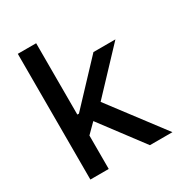

<svg xmlns="http://www.w3.org/2000/svg" viewBox="-172 -845 900 962"><g transform="rotate(-30 278.0 -363.5)"><path d="M71.4 0V-727.3H177.6V-314.6H186.8L404.1 -545.5H531.2L310.4 -311.4L546.2 0H415.8L230.5 -246.4L177.6 -193.5V0Z"/></g></svg>

Font: Inter Zeller Medium
Style: Regular
Weight: 500
Designer: Rasmus Andersson; Joe Bland
Foundry: zeller
Version: Version 3.015;git-dec3a8cb1